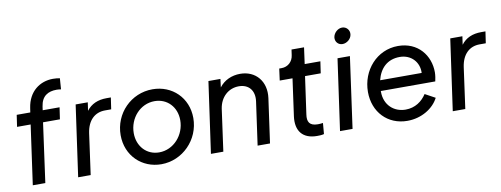

<svg xmlns="http://www.w3.org/2000/svg" viewBox="-63 -1091 3745 1434"><g transform="rotate(-10 1810.0 -373.5)"><path d="M91 0H186L248 -450H376L389 -539H261L265 -567C276 -645 325 -672 390 -672C395 -672 413 -671 423 -669L429 -752C416 -755 395 -757 377 -757C278 -757 190 -695 172 -572L167 -539H64L51 -450H154Z M435 0H530L573 -311C587 -407 643 -457 719 -457H766L779 -545H746C681 -545 629 -523 594 -476L603 -539H511Z M1065 12C1226 12 1359 -122 1359 -287C1359 -441 1244 -551 1095 -551C932 -551 802 -419 802 -254C802 -98 918 12 1065 12ZM901 -252C901 -366 986 -461 1095 -461C1191 -461 1260 -388 1260 -288C1260 -175 1174 -78 1064 -78C969 -78 901 -152 901 -252Z M1442 0H1536L1580 -318C1593 -405 1656 -461 1734 -461C1809 -461 1853 -409 1842 -328L1796 0H1890L1937 -336C1954 -460 1878 -551 1760 -551C1696 -551 1638 -525 1601 -476L1609 -539H1518Z M2246 6C2258 6 2282 6 2299 1L2306 -82C2294 -80 2279 -79 2267 -79C2203 -79 2187 -112 2195 -166L2235 -450H2354L2367 -539H2248L2265 -663H2170L2164 -621C2158 -573 2121 -539 2073 -539H2055L2043 -450H2140L2101 -169C2086 -59 2138 6 2246 6Z M2421 0H2516L2591 -539H2497ZM2501 -697C2497 -664 2520 -637 2553 -637C2586 -637 2619 -664 2623 -697C2628 -730 2603 -759 2570 -759C2537 -759 2506 -730 2501 -697Z M2931 12C3039 12 3130 -46 3168 -121L3091 -163C3058 -112 3005 -73 2932 -73C2844 -73 2773 -135 2773 -236V-242H3186C3190 -259 3195 -288 3195 -310C3195 -437 3109 -551 2957 -551C2796 -551 2677 -415 2677 -251C2677 -99 2781 12 2931 12ZM2782 -322C2804 -410 2861 -468 2956 -468C3041 -468 3101 -405 3097 -322Z M3276 0H3371L3414 -311C3428 -407 3484 -457 3560 -457H3607L3620 -545H3587C3522 -545 3470 -523 3435 -476L3444 -539H3352Z"/></g></svg>

Font: Mluvka Medium
Style: Italic
Weight: 500
Italic angle: -8°
Designer: Modified by Jiří Krblich, Original typeface by Gumpita Rahayu
Foundry: Gumpita Rahayu & Jiří Krblich
Version: Version 2.000;Glyphs 3.1.1 (3134)